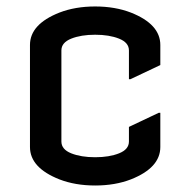

<svg xmlns="http://www.w3.org/2000/svg" viewBox="-20 -567 592 597"><path d="M478.5 -216.3V-109.9Q478.5 -45.4 387.2 -9.3Q337.9 9.8 275.9 9.8Q213.9 9.8 164.6 -9.3Q73.2 -45.4 73.2 -109.9V-427.2Q73.2 -491.7 164.6 -527.8Q213.9 -546.9 275.9 -546.9Q337.9 -546.9 387.2 -527.8Q478.5 -491.7 478.5 -427.2V-364.7L385.7 -320.8H380.9V-410.2Q380.9 -434.6 350.3 -446.8Q319.8 -459 275.9 -459Q231.9 -459 201.4 -446.8Q170.9 -434.6 170.9 -410.2V-127Q170.9 -102.5 201.4 -90.3Q231.9 -78.1 275.9 -78.1Q319.8 -78.1 350.3 -90.3Q380.9 -102.5 380.9 -127V-172.4L473.6 -216.3Z"/></svg>

Font: Nova Flat
Style: Book
Weight: 400
Version: Version 2.000